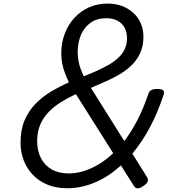

<svg xmlns="http://www.w3.org/2000/svg" viewBox="-20 -1035 987 1075"><path d="M355 19Q295 19 247 -0.5Q199 -20 165 -55Q131 -90 113 -136.5Q95 -183 95 -236Q95 -308 117.5 -361Q140 -414 178.5 -453.5Q217 -493 265.5 -522Q314 -551 366 -574Q353 -601 343 -627.5Q333 -654 328 -681.5Q323 -709 323 -736Q323 -794 342 -845Q361 -896 395.5 -934Q430 -972 477.5 -993.5Q525 -1015 583 -1015Q626 -1015 662.5 -1001.5Q699 -988 726 -963.5Q753 -939 768 -905Q783 -871 783 -830Q783 -781 767 -743Q751 -705 722.5 -675.5Q694 -646 656.5 -623Q619 -600 576 -581Q533 -562 489 -543L676 -245Q716 -298 750 -364Q784 -430 810 -508Q815 -524 827 -530.5Q839 -537 861 -537Q884 -537 893 -529.5Q902 -522 897 -507Q864 -406 819.5 -322.5Q775 -239 721 -175L802 -45Q811 -31 807.5 -19.5Q804 -8 783 6Q764 20 750.5 19.5Q737 19 729 5L657 -109Q589 -46 512 -13.5Q435 19 355 19ZM365 -64Q427 -64 491 -93Q555 -122 614 -177L405 -508Q361 -488 322 -463.5Q283 -439 253 -408.5Q223 -378 205.5 -337.5Q188 -297 188 -245Q188 -191 209 -150Q230 -109 269.5 -86.5Q309 -64 365 -64ZM449 -608Q488 -623 523.5 -639Q559 -655 590 -673Q621 -691 643.5 -712.5Q666 -734 678.5 -760.5Q691 -787 691 -821Q691 -856 677 -881Q663 -906 637 -919.5Q611 -933 575 -933Q523 -933 487.5 -908Q452 -883 433.5 -840Q415 -797 415 -743Q415 -719 419 -696Q423 -673 431 -651Q439 -629 449 -608Z"/></svg>

Font: Playwrite AU TAS
Style: Regular
Weight: 400
Designer: Veronika Burian, José Scaglione
Foundry: TypeTogether
Version: Version 1.002